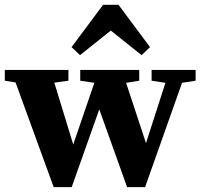

<svg xmlns="http://www.w3.org/2000/svg" viewBox="-27 -773 837 795"><path d="M195.3 1.8 18.5 -483.5H181.8L284.9 -146.3H267.1L271.4 -160.6L381.9 -483.5H477.5L586.8 -152.3H568.5L572.5 -164.9L675.2 -483.5H745.6L573.8 1.8H499.3L374.2 -347.7H394.2L389.2 -334.7L269.9 1.8ZM-7.1 -438.8V-483.5H256.3V-438.8L142.4 -423.2H90.2ZM305.2 -438.8V-483.5H549.5V-438.8L453.1 -423.2H410.9ZM600.7 -438.8V-483.5H783V-438.8L700.7 -426.1H683.5ZM559.2 -544.6 384.1 -684.5H479.4L304.3 -544.6L269.3 -577.9L399.9 -753.2H463.6L594.2 -577.9Z"/></svg>

Font: Source Serif 4 Variable
Style: Regular
Weight: 400
Designer: Frank Grießhammer
Foundry: Adobe
Version: Version 4.005;hotconv 1.1.0;makeotfexe 2.6.0